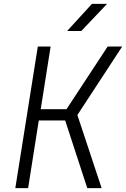

<svg xmlns="http://www.w3.org/2000/svg" viewBox="-20 -970 650 990"><path d="M326 -810 454 -950H532L399 -810ZM59 0 175 -730H241L190 -407H323L535 -730H610L379 -377L504 0H430L316 -349H180L125 0Z"/></svg>

Font: NKDuy Mono ExtraLight
Style: Italic
Weight: 200
Italic angle: -9°
Monospace: yes
Designer: NKDuy
Foundry: NKDuy
Version: Version 2.251; ttfautohint (v1.8.4.7-5d5b)